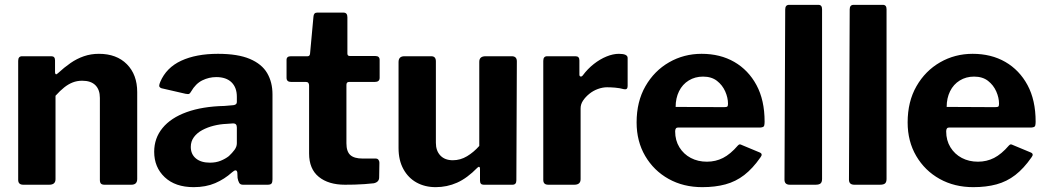

<svg xmlns="http://www.w3.org/2000/svg" viewBox="-20 -762 4319 792"><path d="M76 0Q55 0 55 -20V-511Q55 -530 71 -530H192Q207 -530 207 -513V-464Q207 -458 210 -456Q213 -454 219 -460Q245 -484 271 -502Q297 -520 326 -530Q355 -540 388 -540Q461 -540 503.5 -497Q546 -454 546 -382V-24Q546 0 522 0H411Q401 0 396.5 -4.5Q392 -9 392 -20V-358Q392 -392 373.5 -410.5Q355 -429 319 -429Q298 -429 280 -422Q262 -415 245 -401.5Q228 -388 209 -367V-23Q209 0 183 0H76Z M937 -51Q906 -23 867.5 -6.5Q829 10 779 10Q703 10 659.5 -31Q616 -72 616 -136Q616 -192 650.5 -234Q685 -276 750 -299.5Q815 -323 906 -325L941 -328Q946 -328 951.5 -331Q957 -334 957 -342V-363Q957 -401 935 -422.5Q913 -444 872 -444Q842 -444 814.5 -430.5Q787 -417 768 -384Q764 -377 760.5 -375Q757 -373 746 -375L646 -398Q640 -400 637.5 -404.5Q635 -409 641 -424Q666 -483 727.5 -511.5Q789 -540 879 -540Q961 -540 1010.5 -519Q1060 -498 1082 -460.5Q1104 -423 1104 -373V-22Q1104 -10 1100 -5Q1096 0 1084 0H982Q971 0 966.5 -8Q962 -16 960 -28L959 -50Q956 -68 937 -51ZM957 -236Q957 -253 942 -253L914 -251Q888 -250 862 -243.5Q836 -237 814.5 -225.5Q793 -214 780 -196.5Q767 -179 767 -156Q767 -126 788 -108.5Q809 -91 846 -91Q871 -91 890.5 -99Q910 -107 924 -118Q938 -131 947.5 -144Q957 -157 957 -171V-236Z M1420 -424Q1409 -424 1409 -412V-171Q1409 -137 1425 -122.5Q1441 -108 1476 -108H1530Q1537 -108 1541 -103Q1545 -98 1545 -91L1544 -30Q1544 -11 1522 -6Q1504 -4 1483.5 -2.5Q1463 -1 1442.5 -0.5Q1422 0 1403 0Q1335 0 1295 -32.5Q1255 -65 1255 -129V-409Q1255 -424 1242 -424H1181Q1162 -424 1162 -441V-515Q1162 -530 1180 -530H1249Q1258 -530 1259 -541L1273 -693Q1274 -710 1288 -710H1397Q1413 -710 1413 -691V-541Q1413 -531 1423 -531H1528Q1546 -531 1546 -515V-441Q1546 -424 1526 -424Z M1848 -101Q1879 -101 1906.5 -117.5Q1934 -134 1957 -160V-507Q1957 -530 1983 -530H2091Q2112 -530 2112 -509L2110 -18Q2110 0 2094 0H1975Q1960 0 1960 -17V-66Q1960 -72 1957 -73.5Q1954 -75 1949 -70Q1907 -27 1865.5 -8.5Q1824 10 1777 10Q1733 10 1698.5 -9Q1664 -28 1644 -64.5Q1624 -101 1624 -151V-506Q1624 -530 1648 -530H1759Q1778 -530 1778 -509V-173Q1778 -140 1796.5 -120.5Q1815 -101 1848 -101Z M2242 0Q2231 0 2226 -5Q2221 -10 2221 -20V-511Q2221 -530 2237 -530H2354Q2370 -530 2370 -513V-454Q2370 -448 2374.5 -446.5Q2379 -445 2384 -451Q2404 -478 2429.5 -498Q2455 -518 2482 -529Q2509 -540 2533 -540Q2569 -540 2569 -523V-407Q2569 -391 2554 -394Q2536 -399 2517 -400.5Q2498 -402 2484 -402Q2466 -402 2446.5 -395Q2427 -388 2411 -375Q2395 -362 2385 -347Q2375 -332 2375 -315V-23Q2375 0 2349 0H2242Z M2765 -220Q2765 -183 2782.5 -154.5Q2800 -126 2829.5 -110.5Q2859 -95 2896 -95Q2932 -95 2962.5 -110.5Q2993 -126 3024 -162Q3028 -166 3031 -166.5Q3034 -167 3042 -163L3114 -133Q3128 -127 3117 -113Q3085 -67 3050 -40Q3015 -13 2972.5 -1.5Q2930 10 2877 10Q2799 10 2738 -24Q2677 -58 2641.5 -118.5Q2606 -179 2606 -257Q2606 -343 2642.5 -406.5Q2679 -470 2740 -505Q2801 -540 2874 -540Q2951 -540 3009 -506.5Q3067 -473 3100.5 -411Q3134 -349 3134 -260Q3134 -249 3132 -243Q3130 -237 3117 -236H2777Q2771 -236 2768 -232Q2765 -228 2765 -220ZM2966 -320Q2977 -320 2980 -322.5Q2983 -325 2983 -334Q2983 -359 2971.5 -385Q2960 -411 2937.5 -428.5Q2915 -446 2880 -446Q2847 -446 2821 -430Q2795 -414 2781 -385.5Q2767 -357 2767 -321Z M3371 -24Q3371 -11 3365 -5.5Q3359 0 3344 0H3238Q3216 0 3216 -21L3219 -723Q3219 -742 3235 -742H3356Q3371 -742 3371 -724Z M3637 -24Q3637 -11 3631 -5.5Q3625 0 3610 0H3504Q3482 0 3482 -21L3485 -723Q3485 -742 3501 -742H3622Q3637 -742 3637 -724Z M3883 -220Q3883 -183 3900.5 -154.5Q3918 -126 3947.5 -110.5Q3977 -95 4014 -95Q4050 -95 4080.5 -110.5Q4111 -126 4142 -162Q4146 -166 4149 -166.5Q4152 -167 4160 -163L4232 -133Q4246 -127 4235 -113Q4203 -67 4168 -40Q4133 -13 4090.5 -1.5Q4048 10 3995 10Q3917 10 3856 -24Q3795 -58 3759.5 -118.5Q3724 -179 3724 -257Q3724 -343 3760.5 -406.5Q3797 -470 3858 -505Q3919 -540 3992 -540Q4069 -540 4127 -506.5Q4185 -473 4218.5 -411Q4252 -349 4252 -260Q4252 -249 4250 -243Q4248 -237 4235 -236H3895Q3889 -236 3886 -232Q3883 -228 3883 -220ZM4084 -320Q4095 -320 4098 -322.5Q4101 -325 4101 -334Q4101 -359 4089.5 -385Q4078 -411 4055.5 -428.5Q4033 -446 3998 -446Q3965 -446 3939 -430Q3913 -414 3899 -385.5Q3885 -357 3885 -321Z"/></svg>

Font: Libre Franklin
Style: Bold
Weight: 700
Designer: Pablo Impallari, Rodrigo Fuenzalida, Nhung Nguyen
Foundry: Impallari Type
Version: Version 3.000